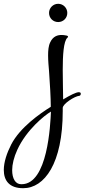

<svg xmlns="http://www.w3.org/2000/svg" viewBox="-192 -622 445 1010"><path d="M114 -506C141 -506 162 -527 162 -554C162 -580 141 -602 114 -602C87 -602 66 -580 66 -554C66 -527 87 -506 114 -506ZM-70 368C42 368 138 238 138 -38V-54C138 -76 201 -116 225 -118C230 -118 233 -124 233 -129C233 -132 232 -135 228 -136C227 -136 225 -137 223 -137C208 -137 177 -121 140 -99V-110C140 -139 138 -196 138 -254C138 -329 142 -406 163 -424C165 -426 166 -427 166 -429C166 -432 162 -435 152 -436C147 -437 140 -438 132 -438C112 -438 87 -432 72 -399C63 -381 61 -356 61 -331C61 -302 64 -271 66 -247C71 -182 75 -101 75 -68V-60C17 -24 -87 49 -133 138C-156 183 -172 231 -172 272C-172 327 -144 368 -70 368ZM-81 347C-111 347 -128 317 -128 273C-128 243 -119 205 -101 166C-53 61 43 -16 76 -35C73 34 59 347 -78 347Z"/></svg>

Font: Style Script
Style: Regular
Weight: 400
Designer: Robert E. Leuschke
Foundry: Robert E. Leuschke
Version: Version 1.010